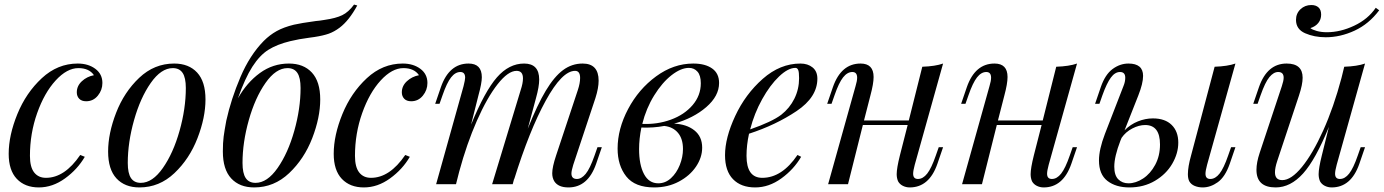

<svg xmlns="http://www.w3.org/2000/svg" viewBox="-20 -806 6054 840"><path d="M111 -124Q111 -75 129.5 -51.5Q148 -28 181 -28Q263 -28 331 -128L351 -120Q319 -65 264.5 -25.5Q210 14 150 14Q89 14 53.5 -23.5Q18 -61 18 -133Q18 -214 56 -307Q94 -400 163 -464Q232 -528 320 -528Q366 -528 397 -505Q428 -482 428 -443Q428 -412 408 -387.5Q388 -363 357 -363Q337 -363 326.5 -374Q316 -385 316 -402Q316 -430 338 -450.5Q360 -471 391 -477Q370 -508 323 -508Q273 -508 223.5 -454Q174 -400 142.5 -311Q111 -222 111 -124Z M742 -528Q806 -528 842.5 -488.5Q879 -449 879 -371Q879 -292 844 -201.5Q809 -111 743 -48.5Q677 14 590 14Q526 14 489.5 -25.5Q453 -65 453 -143Q453 -222 488 -312.5Q523 -403 589 -465.5Q655 -528 742 -528ZM539 -93Q539 -48 553 -27Q567 -6 596 -6Q647 -6 692.5 -71Q738 -136 765.5 -233.5Q793 -331 793 -421Q793 -466 779 -487Q765 -508 736 -508Q685 -508 639.5 -443Q594 -378 566.5 -280.5Q539 -183 539 -93Z M1543 -782Q1507 -716 1466 -685Q1442 -667 1418 -658.5Q1394 -650 1355 -644L1333 -641Q1287 -635 1250 -626Q1192 -612 1154 -588Q1116 -564 1084 -514Q1052 -464 1021 -376Q1060 -445 1117 -486.5Q1174 -528 1244 -528Q1308 -528 1344.5 -488.5Q1381 -449 1381 -371Q1381 -292 1346 -201.5Q1311 -111 1245 -48.5Q1179 14 1092 14Q1028 14 991.5 -25.5Q955 -65 955 -143V-144Q955 -182 958.5 -208.5Q962 -235 970 -278Q991 -373 1032 -469Q1073 -565 1134 -627Q1160 -653 1190.5 -670Q1221 -687 1266 -698Q1296 -705 1362 -714Q1377 -715 1400 -719Q1449 -726 1477 -739.5Q1505 -753 1529 -786ZM1041 -93Q1041 -48 1055 -27Q1069 -6 1098 -6Q1149 -6 1194.5 -71Q1240 -136 1267.5 -233.5Q1295 -331 1295 -421Q1295 -466 1281 -487Q1267 -508 1238 -508Q1187 -508 1141.5 -443Q1096 -378 1068.5 -280.5Q1041 -183 1041 -93Z M1533 -124Q1533 -75 1551.5 -51.5Q1570 -28 1603 -28Q1685 -28 1753 -128L1773 -120Q1741 -65 1686.5 -25.5Q1632 14 1572 14Q1511 14 1475.5 -23.5Q1440 -61 1440 -133Q1440 -214 1478 -307Q1516 -400 1585 -464Q1654 -528 1742 -528Q1788 -528 1819 -505Q1850 -482 1850 -443Q1850 -412 1830 -387.5Q1810 -363 1779 -363Q1759 -363 1748.5 -374Q1738 -385 1738 -402Q1738 -430 1760 -450.5Q1782 -471 1813 -477Q1792 -508 1745 -508Q1695 -508 1645.5 -454Q1596 -400 1564.5 -311Q1533 -222 1533 -124Z M2613 -162 2588 -89Q2552 14 2467 14Q2422 14 2405 -13Q2396 -28 2396 -48Q2396 -75 2413 -126L2508 -412Q2518 -442 2518 -465Q2518 -496 2496 -496Q2439 -496 2367.5 -365.5Q2296 -235 2229 -20L2230 -26L2223 0H2133L2258 -412Q2268 -442 2268 -463Q2268 -496 2240 -496Q2203 -496 2157 -437.5Q2111 -379 2066.5 -278Q2022 -177 1989 -55L1975 0H1888L2008 -429Q2015 -457 2015 -466Q2015 -491 1994 -491Q1972 -491 1953.5 -467.5Q1935 -444 1916 -389L1903 -352H1884L1909 -425Q1945 -528 2030 -528Q2088 -528 2088 -468Q2088 -442 2073 -388L2041 -261Q2101 -407 2154 -467.5Q2207 -528 2273 -528Q2339 -528 2339 -458Q2339 -427 2325 -377L2289 -243Q2331 -348 2368 -409.5Q2405 -471 2443.5 -499.5Q2482 -528 2529 -528Q2599 -528 2599 -453Q2599 -421 2585 -377L2488 -85Q2480 -59 2480 -47Q2480 -23 2504 -23Q2524 -23 2542.5 -45.5Q2561 -68 2581 -125L2594 -162Z M2929 -265Q2983 -263 3017.5 -236Q3052 -209 3052 -160Q3052 -117 3025 -77Q2998 -37 2950 -11.5Q2902 14 2842 14Q2758 14 2720 -34Q2682 -82 2682 -156Q2682 -242 2728 -329Q2774 -416 2850.5 -472Q2927 -528 3013 -528Q3065 -528 3095.5 -506.5Q3126 -485 3126 -443Q3126 -386 3070 -337.5Q3014 -289 2929 -265ZM3046 -442Q3046 -476 3031.5 -492.5Q3017 -509 2994 -509Q2959 -509 2918 -477Q2877 -445 2842 -388.5Q2807 -332 2790 -264Q2856 -261 2915 -282.5Q2974 -304 3010 -346Q3046 -388 3046 -442ZM2886 -255Q2839 -246 2786 -248Q2776 -198 2776 -154Q2776 -85 2797.5 -44.5Q2819 -4 2860 -4Q2891 -4 2915.5 -26.5Q2940 -49 2954 -84Q2968 -119 2968 -154Q2968 -199 2946 -225Q2924 -251 2886 -255Z M3257 -221Q3246 -171 3246 -124Q3246 -28 3315 -28Q3401 -28 3469 -128L3485 -120Q3453 -65 3398.5 -25.5Q3344 14 3284 14Q3222 14 3187 -22Q3152 -58 3152 -127Q3152 -203 3196.5 -298.5Q3241 -394 3317 -461Q3393 -528 3482 -528Q3514 -528 3535 -511Q3556 -494 3556 -462Q3556 -381 3465 -320Q3374 -259 3257 -221ZM3262 -240Q3357 -273 3398 -304Q3435 -333 3455.5 -374.5Q3476 -416 3476 -464Q3476 -491 3472 -500Q3468 -509 3460 -509Q3428 -509 3388.5 -471.5Q3349 -434 3314.5 -372Q3280 -310 3262 -240Z M4087 -162H4106L4081 -89Q4045 14 3960 14Q3944 14 3930 7Q3916 0 3909 -13Q3903 -27 3903 -44Q3903 -70 3917 -126L3951 -259H3755L3690 0H3603L3723 -429Q3730 -452 3730 -466Q3730 -491 3709 -491Q3687 -491 3668.5 -467.5Q3650 -444 3631 -389L3618 -352H3599L3624 -425Q3660 -528 3745 -528Q3802 -528 3802 -469Q3802 -440 3788 -388L3760 -279H3956L4015 -514Q4072 -516 4106 -528L3982 -85Q3975 -59 3975 -46Q3975 -23 3996 -23Q4018 -23 4036.5 -46.5Q4055 -70 4074 -125Z M4673 -162H4692L4667 -89Q4631 14 4546 14Q4530 14 4516 7Q4502 0 4495 -13Q4489 -27 4489 -44Q4489 -70 4503 -126L4537 -259H4341L4276 0H4189L4309 -429Q4316 -452 4316 -466Q4316 -491 4295 -491Q4273 -491 4254.5 -467.5Q4236 -444 4217 -389L4204 -352H4185L4210 -425Q4246 -528 4331 -528Q4388 -528 4388 -469Q4388 -440 4374 -388L4346 -279H4542L4601 -514Q4658 -516 4692 -528L4568 -85Q4561 -59 4561 -46Q4561 -23 4582 -23Q4604 -23 4622.5 -46.5Q4641 -70 4660 -125Z M5135 -182Q5135 -135 5108.5 -89.5Q5082 -44 5033 -15Q4984 14 4921 14Q4862 14 4825 -14.5Q4788 -43 4788 -104Q4788 -152 4814 -220L4895 -429Q4903 -448 4903 -466Q4903 -491 4880 -491Q4858 -491 4840 -466.5Q4822 -442 4803 -389L4790 -352H4771L4796 -425Q4815 -480 4847.5 -504Q4880 -528 4917 -528Q4981 -528 4981 -474Q4981 -441 4960 -388L4900 -236Q4926 -262 4958.5 -275Q4991 -288 5024 -288Q5077 -288 5106 -259.5Q5135 -231 5135 -182ZM5366 -162H5385L5360 -89Q5340 -32 5308 -9Q5276 14 5242 14Q5223 14 5207 7.5Q5191 1 5183 -13Q5177 -25 5177 -44Q5177 -76 5191 -126L5294 -514Q5351 -516 5385 -528L5261 -85Q5254 -59 5254 -46Q5254 -23 5275 -23Q5297 -23 5315.5 -46.5Q5334 -70 5353 -125ZM5055 -174Q5055 -259 4990 -259Q4963 -259 4934 -244Q4905 -229 4887 -203L4882 -191Q4855 -121 4855 -77Q4855 -39 4872.5 -21.5Q4890 -4 4917 -4Q4949 -4 4981 -25Q5013 -46 5034 -85Q5055 -124 5055 -174Z M5933 -162H5952L5927 -89Q5891 14 5806 14Q5790 14 5776 7Q5762 0 5755 -13Q5749 -27 5749 -44Q5749 -70 5763 -126L5794 -251Q5736 -108 5681 -47Q5626 14 5561 14Q5477 14 5477 -63Q5477 -95 5491 -137L5588 -429Q5596 -453 5596 -466Q5596 -491 5572 -491Q5552 -491 5533.5 -468.5Q5515 -446 5495 -389L5482 -352H5463L5488 -425Q5524 -528 5609 -528Q5679 -528 5679 -466Q5679 -436 5663 -388L5568 -102Q5558 -72 5558 -52Q5558 -18 5590 -18Q5629 -18 5676 -75.5Q5723 -133 5769 -235Q5815 -337 5849 -465L5861 -514Q5918 -516 5952 -528L5828 -85Q5821 -59 5821 -46Q5821 -23 5842 -23Q5864 -23 5882.5 -46.5Q5901 -70 5920 -125ZM5785 -665Q5844 -665 5904.5 -693.5Q5965 -722 5999 -772L6014 -761Q5969 -701 5906.5 -672Q5844 -643 5780 -643Q5730 -643 5690 -660.5Q5650 -678 5650 -719Q5650 -747 5669.5 -765.5Q5689 -784 5717 -784Q5737 -784 5748.5 -773.5Q5760 -763 5760 -742Q5760 -721 5747.5 -705.5Q5735 -690 5713 -683Q5721 -676 5741 -670.5Q5761 -665 5785 -665Z"/></svg>

Font: Playfair Display
Style: Italic
Weight: 400
Italic angle: -14°
Designer: Claus Eggers Sørensen
Foundry: Claus Eggers Sørensen
Version: Version 1.200; ttfautohint (v1.6)